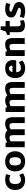

<svg xmlns="http://www.w3.org/2000/svg" viewBox="2446 -3200 766 5697"><g transform="rotate(-90 2828.5 -351.0)"><path d="M40 -283Q40 -365 73 -432Q106 -499 176 -539.5Q246 -580 354 -580Q393 -580 438 -571Q483 -562 511 -548L478 -428Q411 -455 354 -455Q288 -455 252 -411.5Q216 -368 216 -284Q216 -200 248 -156.5Q280 -113 339 -113Q379 -113 412 -125Q445 -137 487 -161L534 -51Q499 -24 447.5 -6Q396 12 339 12Q239 12 172 -26.5Q105 -65 72.5 -131.5Q40 -198 40 -283Z M592 -283Q592 -418 668.5 -499Q745 -580 891 -580Q987 -580 1054.5 -539.5Q1122 -499 1156 -432Q1190 -365 1190 -285Q1190 -205 1156 -137.5Q1122 -70 1054.5 -29Q987 12 891 12Q793 12 726 -26Q659 -64 625.5 -131Q592 -198 592 -283ZM1014 -284Q1014 -371 985 -413Q956 -455 891 -455Q826 -455 797 -413Q768 -371 768 -284Q768 -197 797 -155Q826 -113 891 -113Q956 -113 985 -155Q1014 -197 1014 -284Z M2200 -351V0H2026V-329Q2026 -399 2009.5 -426Q1993 -453 1946 -453Q1894 -453 1840 -418L1837 -424Q1842 -397 1842 -351V0H1668V-329Q1668 -399 1651.5 -426Q1635 -453 1588 -453Q1537 -453 1484 -419V0H1310V-568H1439L1457 -521Q1555 -580 1646 -580Q1758 -580 1804 -515Q1908 -580 2004 -580Q2115 -580 2157.5 -521Q2200 -462 2200 -351Z M3245 -351V0H3071V-329Q3071 -399 3054.5 -426Q3038 -453 2991 -453Q2939 -453 2885 -418L2882 -424Q2887 -397 2887 -351V0H2713V-329Q2713 -399 2696.5 -426Q2680 -453 2633 -453Q2582 -453 2529 -419V0H2355V-568H2484L2502 -521Q2600 -580 2691 -580Q2803 -580 2849 -515Q2953 -580 3049 -580Q3160 -580 3202.5 -521Q3245 -462 3245 -351Z M3659 -113Q3705 -113 3744.5 -129.5Q3784 -146 3835 -179L3882 -69Q3829 -26 3777 -7Q3725 12 3658 12Q3559 12 3492 -26.5Q3425 -65 3392.5 -131.5Q3360 -198 3360 -283Q3360 -418 3436 -499Q3512 -580 3658 -580Q3774 -580 3834.5 -517.5Q3895 -455 3896 -340Q3896 -295 3883 -252H3532Q3537 -181 3567 -147Q3597 -113 3659 -113ZM3727 -365Q3728 -371 3728 -381Q3727 -422 3706 -443.5Q3685 -465 3648 -465Q3560 -465 3538 -365Z M4548 -351V0H4374V-329Q4374 -399 4357.5 -426Q4341 -453 4294 -453Q4243 -453 4190 -419V0H4016V-568H4145L4163 -521Q4261 -580 4352 -580Q4463 -580 4505.5 -521Q4548 -462 4548 -351Z M5085 -37Q5055 -16 5013.5 -4.5Q4972 7 4933 7Q4827 7 4775 -39.5Q4723 -86 4723 -173V-445H4638V-518L4745 -561L4793 -714H4897V-568H5057V-445H4897V-215Q4897 -162 4914 -140Q4931 -118 4965 -118Q5009 -118 5058 -144Z M5147 -25 5180 -145Q5273 -113 5347 -113Q5445 -113 5445 -161Q5445 -182 5420 -196.5Q5395 -211 5341 -230Q5284 -250 5247.5 -267.5Q5211 -285 5184.5 -316Q5158 -347 5158 -393Q5158 -485 5225.5 -532.5Q5293 -580 5413 -580Q5458 -580 5506.5 -571.5Q5555 -563 5590 -548L5557 -428Q5479 -455 5418 -455Q5330 -455 5330 -414Q5330 -393 5353 -380Q5376 -367 5428 -350Q5486 -331 5524 -313Q5562 -295 5589.5 -261Q5617 -227 5617 -173Q5617 -85 5549 -36.5Q5481 12 5349 12Q5295 12 5241 1.5Q5187 -9 5147 -25Z"/></g></svg>

Font: Martel Sans Black
Style: Regular
Weight: 900
Designer: Dan Reynolds and Mathieu Réguer
Foundry: Dan Reynolds and Mathieu Réguer
Version: Version 1.002; ttfautohint (v1.1) -l 5 -r 5 -G 72 -x 0 -D la